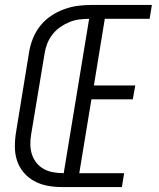

<svg xmlns="http://www.w3.org/2000/svg" viewBox="-20 -755 640 775"><path d="M228 0 349 -735H593L584 -679H403L359 -410H526L516 -354H349L300 -56H481L472 0ZM228 0Q199 0 170.5 -5.5Q142 -11 117.5 -24.5Q93 -38 75 -59.5Q57 -81 48.5 -107.5Q40 -134 40 -163.5Q40 -193 45 -223L98 -548Q103 -576 114 -602.5Q125 -629 143.5 -652Q162 -675 187 -691.5Q212 -708 239.5 -718Q267 -728 294.5 -731.5Q322 -735 349 -735L340 -679Q320 -679 300 -676.5Q280 -674 260.5 -666Q241 -658 223 -645.5Q205 -633 191.5 -615.5Q178 -598 170.5 -578.5Q163 -559 160 -539L106 -214Q102 -192 102.5 -171Q103 -150 109 -131.5Q115 -113 127.5 -97.5Q140 -82 157.5 -72.5Q175 -63 195.5 -59.5Q216 -56 237 -56Z"/></svg>

Font: Iosevka Light Extended
Style: Italic
Weight: 300
Width: 7
Italic angle: -9°
Monospace: yes
Designer: Belleve Invis
Foundry: Belleve Invis
Version: Version 32.5.0; ttfautohint (v1.8.4)